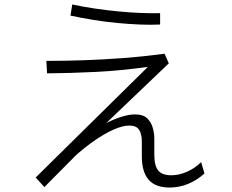

<svg xmlns="http://www.w3.org/2000/svg" viewBox="-20 -805 1040 861"><path d="M179 34 140 -9 643 -505Q520 -488 409.5 -482.5Q299 -477 191 -476L188 -532Q276 -532 360 -535Q444 -538 531.5 -544.5Q619 -551 718 -564L737 -521L402 -201L399 -188ZM741 36Q677 36 646.5 1Q616 -34 616 -105V-169Q616 -205 603.5 -223.5Q591 -242 560 -242Q530 -242 488.5 -223.5Q447 -205 400 -172Q353 -139 304 -94L286 -123Q322 -163 363 -194Q404 -225 445 -247Q486 -269 522 -280.5Q558 -292 585 -292Q622 -292 640 -274.5Q658 -257 665 -232Q672 -207 672 -185V-112Q672 -62 689.5 -40.5Q707 -19 748 -19Q783 -19 819 -35Q855 -51 882 -78L897 -27Q862 4 822.5 20Q783 36 741 36ZM698 -695Q655 -693 606.5 -695Q558 -697 505.5 -702Q453 -707 400 -715.5Q347 -724 296 -735L304 -785Q355 -774 406.5 -766.5Q458 -759 509 -754Q560 -749 608 -747Q656 -745 698 -746Z"/></svg>

Font: Murecho Thin Light
Style: Regular
Weight: 300
Version: Version 1.010